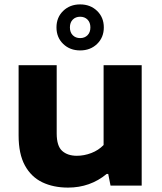

<svg xmlns="http://www.w3.org/2000/svg" viewBox="-20 -843 734 872"><path d="M289 9Q222.5 9 172 -15.2Q121.5 -39.5 93 -91.8Q64.5 -144 64.5 -228V-547H237.5V-237Q237.5 -180 262.2 -157.8Q287 -135.5 329 -135.5Q362 -135.5 394.8 -148Q427.5 -160.5 450.5 -184.5V-547H623.5V0H482L471.5 -53H464.5Q389.5 9 289 9ZM344 -614Q297.5 -614 267 -643.5Q236.5 -673 236.5 -718.5Q236.5 -764 267 -793.5Q297.5 -823 344 -823Q390.5 -823 421 -793.5Q451.5 -764 451.5 -718.5Q451.5 -673 421 -643.5Q390.5 -614 344 -614ZM344 -670Q364.5 -670 377.5 -683Q390.5 -696 390.5 -718.5Q390.5 -741 377.5 -754Q364.5 -767 344 -767Q323.5 -767 310.5 -754Q297.5 -741 297.5 -718.5Q297.5 -696 310.5 -683Q323.5 -670 344 -670Z"/></svg>

Font: Encode Sans Expanded Expanded
Style: Bold
Weight: 700
Width: 7
Designer: Multiple Designers
Foundry: Impallari Type
Version: Version 3.000; ttfautohint (v1.8.3) -l 8 -r 50 -G 200 -x 14 